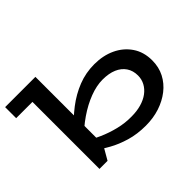

<svg xmlns="http://www.w3.org/2000/svg" viewBox="-143 -932 1193 1193"><g transform="rotate(-45 453.5 -336.0)"><path d="M5 -589V-686H257V-589ZM585 -483Q662 -483 723 -454.5Q784 -426 820.5 -372.5Q857 -319 857 -245Q857 -186 832.5 -138.5Q808 -91 764.5 -57Q721 -23 664.5 -4.5Q608 14 542 14Q467 14 404.5 -4.5Q342 -23 293 -50.5Q244 -78 206 -104V-188Q246 -162 297.5 -139Q349 -116 406 -102Q463 -88 520 -89Q566 -89 604.5 -100Q643 -111 670.5 -131.5Q698 -152 713 -180Q728 -208 728 -241Q728 -284 707 -315Q686 -346 647.5 -362.5Q609 -379 554 -379Q501 -379 440.5 -356Q380 -333 319.5 -291.5Q259 -250 205 -193V-281Q255 -338 315 -384Q375 -430 442.5 -456.5Q510 -483 585 -483ZM148 0V-686H271V-90L219 0Z"/></g></svg>

Font: BioRhyme SemiExpanded SemiBold
Style: Regular
Weight: 600
Width: 6
Designer: Aoife Mooney
Foundry: Aoife Mooney Type
Version: Version 1.600;gftools[0.9.33]